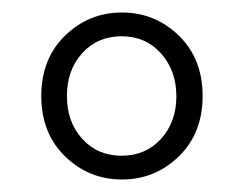

<svg xmlns="http://www.w3.org/2000/svg" viewBox="-20 -778 389 307"><path d="M175 -491Q122 -491 84 -528Q46 -565 46 -624.5Q46 -684 84 -721Q122 -758 175 -758Q228 -758 266 -721Q304 -684 304 -624.5Q304 -565 266 -528Q228 -491 175 -491ZM111.5 -556Q136 -529 174.5 -529Q213 -529 237.5 -556Q262 -583 262 -624Q262 -665 237.5 -692.5Q213 -720 174.5 -720Q136 -720 111.5 -693Q87 -666 87 -624.5Q87 -583 111.5 -556Z"/></svg>

Font: Resource Han Rounded JP Light
Style: Regular
Weight: 300
Designer: Cyano Hao (round all glyphs); Ryoko NISHIZUKA 西塚涼子 (kana, bopomofo & ideographs); Paul D. Hunt (Latin, Greek & Cyrillic)
Foundry: Cyano Hao
Version: 0.990